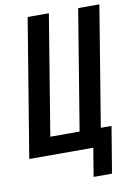

<svg xmlns="http://www.w3.org/2000/svg" viewBox="-96 -795 699 1007"><g transform="rotate(-10 253.0 -292.0)"><path d="M319 151 344 0H3L124 -735H237L132 -96H288L393 -735H506L401 -96H458L417 151Z"/></g></svg>

Font: Iosevka Custom
Style: Bold Italic
Weight: 700
Italic angle: -9°
Designer: Belleve Invis
Foundry: Belleve Invis
Version: Version 30.3.1; ttfautohint (v1.8.3)